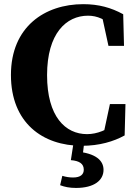

<svg xmlns="http://www.w3.org/2000/svg" viewBox="-20 -696 662 941"><path d="M380.9 18.6C466.8 18.6 537.3 -2.6 590.9 -32.3L594.9 -185.9H518.7L485.1 -29.3L552.1 -44V-95.4C505.2 -59.2 456.4 -38.6 406.6 -38.6C300.8 -38.6 210.7 -124.1 210.7 -327.8C210.7 -532.2 304.6 -619.1 411.4 -619.1C456.5 -619.1 496.7 -601.4 544.3 -558.5V-613.7L477.2 -629.2L511.6 -471.1H587.8L583.8 -626.2C524.4 -658.7 463.5 -675.6 387.9 -675.6C200.1 -675.6 33.6 -565.3 33.6 -328.5C33.6 -94.9 188.3 18.6 380.9 18.6ZM327.3 88.9C369.1 92.3 390.6 106.3 390.6 135.8C390.6 158.8 374.5 173.9 338.4 173.9C320.4 173.9 304.2 171.5 285.4 165.8L274.7 211.7C297.1 220.1 320.3 225.1 352.6 225.1C442.2 225.1 487.4 187.4 487.4 136.4C487.4 90.1 448.6 54.7 353.5 46.6L384.3 72.7L393.6 -4.4H341.7L327.3 88.9Z"/></svg>

Font: Source Serif Variable
Style: Regular
Weight: 389
Designer: Frank Grießhammer
Foundry: Adobe Systems Incorporated
Version: Version 3.001;hotconv 1.0.111;makeotfexe 2.5.65597